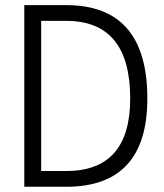

<svg xmlns="http://www.w3.org/2000/svg" viewBox="-20 -713 626 733"><path d="M72.8 0V-693.4H232.9Q542.5 -693.4 542.5 -336.9Q542.5 0 232.9 0ZM137.2 -60.1H232.9Q477.1 -60.1 477.1 -336.9Q477.1 -633.3 232.9 -633.3H137.2Z"/></svg>

Font: Cascadia Mono PL Light
Style: Regular
Weight: 300
Monospace: yes
Designer: Aaron Bell
Foundry: Saja Typeworks
Version: Version 2404.023; ttfautohint (v1.8.4)